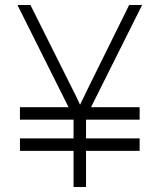

<svg xmlns="http://www.w3.org/2000/svg" viewBox="-20 -750 640 770"><path d="M60 -145V-195H275V-270H60V-320H255L50 -730H102L267 -400Q278 -378 287.5 -359Q297 -340 301 -330Q306 -339 315 -358.5Q324 -378 335 -400L498 -730H550L345 -320H540V-270H325V-195H540V-145H325V0H275V-145Z"/></svg>

Font: NKDuy Mono Thin
Style: Regular
Weight: 100
Monospace: yes
Designer: NKDuy
Foundry: NKDuy
Version: Version 2.251; ttfautohint (v1.8.4.7-5d5b)